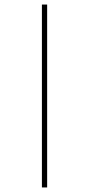

<svg xmlns="http://www.w3.org/2000/svg" viewBox="-20 -672 390 843"><path d="M164 151V-652H187V151Z"/></svg>

Font: Inconsolata ExtraCondensed ExtraLight
Style: Regular
Weight: 200
Width: 2
Monospace: yes
Designer: Raph Levien, Cyreal, Brenton Simpson
Foundry: Raph Levien, Cyreal, Google
Version: Version 3.001; ttfautohint (v1.8.2.53-6de2)